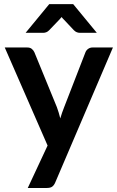

<svg xmlns="http://www.w3.org/2000/svg" viewBox="-20 -743 568 930"><path d="M3 0ZM247.5 141Q242 154 233.2 160.8Q224.5 167.5 206.5 167.5H114.5L210.5 -38L3 -513H111.5Q126 -513 134.2 -506Q142.5 -499 146.5 -490L255.5 -224Q265.5 -196.5 272 -169.5Q276 -183.5 280.8 -197.2Q285.5 -211 291 -224.5L394 -490Q398 -500 407.2 -506.5Q416.5 -513 428 -513H527ZM449 -584H366.5Q359.5 -584 352.2 -586.8Q345 -589.5 338 -596.5L289 -648.5Q283.5 -653.5 278.5 -660.5Q273 -653.5 268 -648.5L218 -596.5Q212 -590 204.5 -587Q197 -584 189.5 -584H104L218.5 -723H334.5Z"/></svg>

Font: Lato
Style: Bold
Weight: 700
Designer: Lukasz Dziedzic
Foundry: tyPoland Lukasz Dziedzic
Version: Version 2.007; 2014-02-27